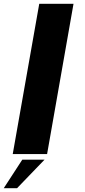

<svg xmlns="http://www.w3.org/2000/svg" viewBox="-26 -805 444 1003"><path d="M40.5 0 179 -785H358L220 0ZM-6.4 178.1 90.5 29H206.8L63.1 178.1Z"/></svg>

Font: Anybody UltraExpanded SemiBold
Style: Italic
Weight: 600
Width: 9
Italic angle: -10°
Designer: Tyler Finck
Foundry: Etcetera Type Company
Version: Version 1.010; ttfautohint (v1.8.3) -l 8 -r 50 -G 200 -x 14 